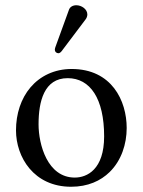

<svg xmlns="http://www.w3.org/2000/svg" viewBox="-20 -702 544 732"><path d="M271 -682C258 -682 247 -676 243 -665L191 -522C190 -519 189 -515 189 -512C189 -505 195 -499 203 -499C207 -499 212 -503 215 -507L307 -629C311 -634 313 -642 313 -647C313 -667 291 -682 271 -682ZM41 -205C41 -103 109 10 251 10C315.4 10 363.8 -12.7 397.9 -46C442.7 -89.8 463 -152.7 463 -214C463 -318 406 -439 253 -439C187.2 -439 132.9 -412 96.3 -369C60 -326.4 41 -268.2 41 -205ZM238 -404C324 -404 377 -326 377 -182C377 -56 312 -25 265 -25C161 -25 127 -151 127 -228C127 -315 148 -404 238 -404Z"/></svg>

Font: Libertinus Serif
Style: Regular
Weight: 400
Designer: Philipp H. Poll
Foundry: Khaled Hosny
Version: Version 6.2